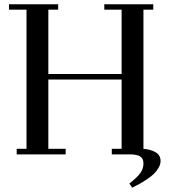

<svg xmlns="http://www.w3.org/2000/svg" viewBox="-20 -722 791 898"><path d="M22 -676.8V-702.1H252V-676.8H206.1V-376H548.8V-676.8H467.8V-702.1H696.8V-676.8H650.9V-25.9Q684.6 -23.4 707.8 -9.8Q731 3.9 731 30.8Q731 46.9 721.4 63Q711.9 79.1 699.5 91.3Q687 103.5 666.3 117.2Q645.5 130.9 632.1 138.2Q618.7 145.5 598.1 155.8L585 136.2Q623.5 106.4 637.2 86.2Q650.9 65.9 650.9 42Q650.9 20 636 10Q621.1 0 585 0H502.9V-25.9H548.8V-350.1H206.1V-25.9H287.1V0H58.1V-25.9H104V-676.8Z"/></svg>

Font: Dehuti Alt
Style: Bold
Weight: 700
Version: Version 1.2